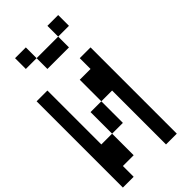

<svg xmlns="http://www.w3.org/2000/svg" viewBox="-329 -1179 1259 1259"><g transform="rotate(-45 300.0 -550.0)"><path d="M0 0V-800H100V-300H200V-100H100V0ZM200 -500H300V-300H200ZM200 -1000H400V-900H200ZM200 -1100V-1000H100V-1100ZM400 0V-500H300V-700H400V-800H500V0ZM400 -1000V-1100H500V-1000Z"/></g></svg>

Font: Galmuri9 Regular
Style: Regular
Weight: 400
Designer: Lee Minseo (quiple)
Version: Version 2.399;hotconv 1.1.1;makeotfexe 2.6.0 DEVELOPMENT